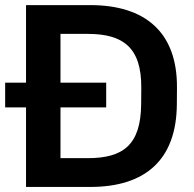

<svg xmlns="http://www.w3.org/2000/svg" viewBox="-36 -739 768 759"><path d="M320.8 0C536.1 0 661.6 -105 663.1 -326.7L663.6 -392.6C665 -613.3 536.1 -718.8 320.8 -718.8H66.9V-412.1H-15.6V-314.5H66.9V0ZM203.1 -605H311C451.2 -605 523.4 -550.8 522.5 -392.6L522 -326.7C520.5 -167 451.7 -113.8 311 -113.8H203.1V-314.5H383.8V-412.1H203.1Z"/></svg>

Font: Winston SemiBold
Style: Regular
Weight: 600
Designer: Vernon Adams, Kim Jin-seong, David Berlow, Cristiano Sobral
Foundry: The Winston Project Authors
Version: Version 3.004